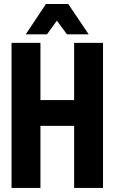

<svg xmlns="http://www.w3.org/2000/svg" viewBox="-20 -921 561 941"><path d="M36.6 0H178.2V-304.2H343.3V0H484.9V-710.9H343.3V-430.7H178.2V-710.9H36.6ZM314.5 -901.4H205.1L106.4 -752.9H210.4L258.8 -819.8L308.1 -752.9H414.6Z"/></svg>

Font: Roboto Flex Super Cond Bold
Style: Regular
Weight: 700
Width: 3
Designer: Berlow after Robertson
Foundry: Google
Version: Version 3.000